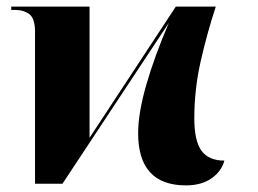

<svg xmlns="http://www.w3.org/2000/svg" viewBox="-20 -556 781 581"><path d="M543 5Q398 5 398 -153Q398 -214 423 -300.5Q448 -387 491 -487L169 0H86V-459Q86 -500 69 -513Q52 -526 24 -526H14V-536H251V-139L512 -536H633Q607 -457 587.5 -371.5Q568 -286 568 -198Q568 -129 590 -99.5Q612 -70 659 -70Q650 -37 619.5 -16Q589 5 543 5Z"/></svg>

Font: Noto Serif Display SemiCondensed ExtraBold
Style: Regular
Weight: 800
Width: 4
Designer: Monotype Design Team
Foundry: Monotype Imaging Inc.
Version: Version 2.009